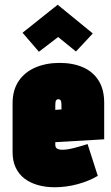

<svg xmlns="http://www.w3.org/2000/svg" viewBox="-20 -776 466 809"><path d="M371 -635 223 -756 75 -638 144 -558 225 -620 300 -559ZM213 -166V-177L419 -189V-343Q419 -399 395.5 -436.5Q372 -474 329.5 -492.5Q287 -511 231 -511Q175 -511 130 -492Q85 -473 59 -435Q33 -397 33 -340V-135Q33 -97 46.5 -69Q60 -41 84 -23Q108 -5 140.5 4Q173 13 210 13Q259 13 307 0Q355 -13 392 -35L349 -169Q328 -162 296 -153.5Q264 -145 244 -145Q235 -145 229 -146.5Q223 -148 219.5 -150.5Q216 -153 214.5 -157Q213 -161 213 -166ZM239 -333V-315L213 -313V-334Q213 -342 214 -347Q215 -352 218 -355Q221 -358 226 -358Q231 -358 234 -355Q237 -352 238 -346.5Q239 -341 239 -333Z"/></svg>

Font: Advent Pro Black
Style: Regular
Weight: 900
Version: Version 3.000